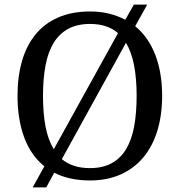

<svg xmlns="http://www.w3.org/2000/svg" viewBox="-20 -775 782 835"><path d="M567.9 -661.1Q625.5 -613.8 655.3 -536.6Q685.1 -459.5 685.1 -357.9Q685.1 -275.4 664.6 -207.5Q644 -139.6 604 -91.3Q564 -43 505.4 -16.6Q446.8 9.8 371.1 9.8Q325.7 9.8 286.9 1.2Q248 -7.3 215.8 -23.9L181.2 40H122.1L172.9 -51.8Q113.8 -99.6 85 -178Q56.2 -256.3 56.2 -358.9Q56.2 -441.9 75.7 -509.5Q95.2 -577.1 134.3 -625Q173.3 -672.9 232.9 -699Q292.5 -725.1 372.1 -725.1Q416.5 -725.1 454.6 -715.6Q492.7 -706.1 524.9 -689L562 -754.9H620.1ZM167 -357.9Q167 -282.2 178 -224.6Q189 -167 213.9 -126L493.2 -630.9Q447.3 -670.9 372.1 -670.9Q316.4 -670.9 277.3 -649.9Q238.3 -628.9 213.6 -588.9Q189 -548.8 178 -490.5Q167 -432.1 167 -357.9ZM574.2 -357.9Q574.2 -432.6 563.2 -490.5Q552.2 -548.3 527.8 -588.9L249 -83Q295.4 -43.9 371.1 -43.9Q426.8 -43.9 465.6 -65.2Q504.4 -86.4 528.6 -126.7Q552.7 -167 563.5 -225.3Q574.2 -283.7 574.2 -357.9Z"/></svg>

Font: Droid-TTFautohint Serif
Style: Regular
Weight: 400
Foundry: Ascender Corporation
Version: Version 1.00; ttfautohint (v1.00rc1.4-1a1c-dirty) -l 8 -r 50